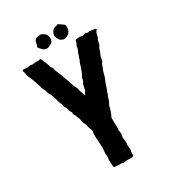

<svg xmlns="http://www.w3.org/2000/svg" viewBox="-202 -953 952 1060"><g transform="rotate(-30 274.0 -422.5)"><path d="M493 -721Q502 -722 508 -715V-712Q498 -704 494 -681Q492 -670 488 -665Q485 -661 483 -651Q482 -648 480.5 -641Q479 -634 478 -631Q478 -630 476.5 -628Q475 -626 474 -624Q470 -620 469 -616Q465 -602 462 -594Q461 -592 458.5 -586.5Q456 -581 455 -578Q454 -576 453 -572Q452 -570 452 -569Q451 -565 449.5 -557Q448 -549 447 -545Q447 -543 444 -540Q437 -533 435 -523Q435 -520 433 -516Q425 -502 420 -481Q417 -462 403 -433Q401 -427 397.5 -416.5Q394 -406 392 -400Q392 -397 390 -393Q385 -386 383 -375Q383 -371 379 -365Q375 -357 374 -352Q369 -333 361 -320Q356 -313 356 -306Q352 -286 340 -259Q339 -258 337.5 -255Q336 -252 335 -250V-248V-222Q335 -217 335.5 -206.5Q336 -196 336 -191Q337 -186 335 -177Q333 -169 336 -162Q340 -144 335 -132Q334 -130 334 -124L337 -94Q339 -85 336 -77Q336 -76 336 -74Q336 -72 336 -69Q336 -66 336 -65Q340 -45 336 -36Q335 -34 335 -24Q335 -23 335 -20.5Q335 -18 335 -16Q335 -14 335 -13Q332 -1 319 -3H291Q280 -3 275 -1Q270 1 265 -1Q258 -5 246 -3Q236 -3 216 -5Q208 -7 208 -16Q208 -22 207 -32.5Q206 -43 206 -51.5Q206 -60 208 -68Q209 -73 208 -81Q207 -89 207 -92Q207 -117 210 -123V-126Q210 -142 209 -149Q209 -152 208.5 -156Q208 -160 208 -163V-173Q208 -176 207 -181.5Q206 -187 206 -190V-198Q205 -205 205 -220Q205 -223 207 -229Q210 -235 208 -243Q207 -247 203.5 -254.5Q200 -262 199 -266L193 -290L189 -298Q184 -307 184 -309Q182 -325 180 -331Q180 -333 178 -337Q176 -341 175 -344Q172 -347 172 -351Q172 -357 166 -365Q160 -371 162 -378Q162 -386 157 -391Q152 -396 152 -401Q151 -415 140 -431Q137 -436 137 -442Q135 -454 132 -458Q131 -459 130 -461Q129 -463 128.5 -466Q128 -469 127 -471Q126 -472 125 -475.5Q124 -479 124 -481Q122 -487 119 -498Q116 -509 114 -514Q113 -516 111.5 -519.5Q110 -523 110 -524Q107 -532 103 -536Q98 -542 96 -556Q93 -564 92 -566L83 -584Q82 -585 82 -587Q84 -589 81 -595Q70 -627 67 -636Q57 -666 49 -680Q46 -686 46 -693Q46 -698 42 -710Q39 -718 41 -720Q44 -725 51 -723Q59 -723 73 -721Q74 -721 75 -721.5Q76 -722 77 -722Q88 -726 97 -723Q101 -721 110 -723Q119 -724 137 -724Q150 -724 153 -726H158Q160 -721 163 -716Q164 -714 165 -711Q166 -708 167 -705.5Q168 -703 169 -701Q174 -693 178 -679Q182 -660 188 -654Q192 -651 194 -642Q196 -631 198 -627Q202 -617 210 -599Q214 -588 221.5 -566.5Q229 -545 233 -535Q235 -530 240 -513Q241 -511 242.5 -506.5Q244 -502 245 -500Q256 -483 256 -471Q256 -468 258 -464Q260 -459 264 -448.5Q268 -438 270 -433Q270 -432 272 -430L273 -431Q274 -432 274 -433Q274 -440 281 -447Q282 -448 284 -452Q286 -458 288 -470.5Q290 -483 292 -489Q294 -494 298 -498Q304 -506 303 -513Q303 -517 305 -523Q307 -527 311 -534.5Q315 -542 317 -546Q326 -569 328 -575L331 -584Q331 -587 333 -593Q334 -597 337 -603Q340 -609 342 -613Q343 -617 345.5 -625Q348 -633 350 -637Q353 -649 354 -651Q366 -670 366 -687Q367 -690 369 -694Q376 -706 377 -715Q377 -722 385 -722Q386 -722 389 -722.5Q392 -723 394 -723Q395 -723 398 -723.5Q401 -724 403 -724Q415 -722 420 -721Q432 -719 440 -726H445Q454 -719 463 -723Q470 -725 476 -723Q478 -723 484 -722Q490 -721 493 -721ZM335 -845Q327 -841 322 -840Q307 -839 298 -827Q289 -815 288 -801Q288 -788 295 -778Q297 -776 297 -775Q301 -762 321 -757L322 -756Q324 -756 325 -756H330Q334 -756 336 -757Q360 -764 368 -782Q373 -795 373 -809Q374 -819 364 -826Q362 -828 356.5 -831.5Q351 -835 348 -837Q346 -838 342.5 -841Q339 -844 337 -845ZM174 -791Q176 -789 182 -781Q188 -773 192 -769Q216 -748 242 -767Q246 -769 247 -769Q263 -776 263 -801Q262 -828 230 -842Q228 -843 224 -843Q223 -843 214.5 -842Q206 -841 202 -840Q188 -837 184 -824Q183 -823 178 -798Q178 -797 176 -795Q174 -793 174 -792Z"/></g></svg>

Font: Gutenberg Clean
Style: Regular
Weight: 400
Designer: Nicola Manzari, Bruno Pierini
Foundry: Unio | Creative Solutions
Version: Version 1.001;PS 001.001;hotconv 1.0.88;makeotf.lib2.5.64775